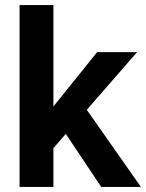

<svg xmlns="http://www.w3.org/2000/svg" viewBox="-20 -735 576 755"><path d="M180 -141V-304L362 -530H519ZM57 0V-715H190V0ZM378 0 219 -238 301 -332 534 0Z"/></svg>

Font: Radio Canada Big SemiBold
Style: Regular
Weight: 600
Designer: Étienne Aubert Bonn
Foundry: Coppers and Brasses
Version: Version 1.001